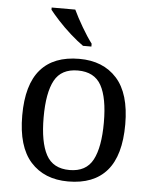

<svg xmlns="http://www.w3.org/2000/svg" viewBox="-54 -811 686 867"><g transform="rotate(5 288.5 -378.0)"><path d="M287 10Q179 10 117 -59Q55 -128 55 -269Q55 -409 114.5 -477.5Q174 -546 290 -546Q398 -546 460 -477.5Q522 -409 522 -269Q522 -128 462.5 -59Q403 10 287 10ZM289 -42Q364 -42 394.5 -99.5Q425 -157 425 -269Q425 -381 394 -437Q363 -493 288 -493Q213 -493 182.5 -437Q152 -381 152 -269Q152 -157 183 -99.5Q214 -42 289 -42ZM301 -606Q275 -624 243 -652.5Q211 -681 184.5 -710Q158 -739 145 -756V-766H252Q268 -732 292.5 -690Q317 -648 339 -619V-606Z"/></g></svg>

Font: Noto Serif Oriya
Style: Regular
Weight: 400
Designer: David Williams
Foundry: Google LLC, David Williams
Version: Version 1.051; ttfautohint (v1.8.4.7-5d5b)